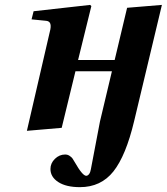

<svg xmlns="http://www.w3.org/2000/svg" viewBox="-20 -522 681 784"><path d="M89.8 12.2 183.1 -391.1Q189 -412.6 185.8 -424.1Q182.6 -435.5 168.9 -437L108.9 -442.9L117.2 -476.1L348.1 -502L353 -497.1L298.8 -276.9H448.2L499 -490.2L641.1 -502L527.8 -27.8Q494.1 113.8 443.1 178Q392.1 242.2 306.2 242.2Q250 242.2 218 221.4Q186 200.7 186 168Q186 144.5 204.1 126.7Q222.2 108.9 246.1 108.9Q256.3 108.9 264.4 114.5Q272.5 120.1 275.6 124.5Q278.8 128.9 285.2 140.1Q316.9 195.8 332 195.8Q338.4 195.8 343.8 188.7Q349.1 181.6 351.1 168.9L388.2 -25.9L437 -231H288.1L231.9 0Z"/></svg>

Font: Linguistics Pro
Style: Bold Italic
Weight: 700
Italic angle: -12°
Designer: Stefan Peev, Context Ltd
Foundry: Stefan Peev, Context Ltd
Version: Version 001.000